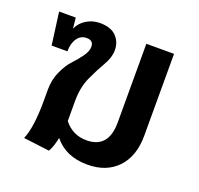

<svg xmlns="http://www.w3.org/2000/svg" viewBox="-108 -700 863 834"><g transform="rotate(20 323.5 -283.5)"><path d="M438 -566H566V-188Q566 -93 515 -39Q464 15 376 15Q276 15 222 -52Q213 -8 199 15L79 0Q104 -58 104 -180V-233Q104 -279 122 -318Q140 -357 161 -379Q182 -401 200 -426Q218 -451 218 -472Q218 -501 186 -501Q159 -501 143 -478Q127 -455 127 -418H54L34 -568H111L116 -519Q129 -548 157 -565Q185 -582 219 -582Q269 -582 294 -556.5Q319 -531 319 -492Q319 -459 297.5 -422.5Q276 -386 254 -338Q232 -290 232 -227V-142V-134Q272 -83 336 -83Q438 -83 438 -202Z"/></g></svg>

Font: FiraGO Medium
Style: Regular
Weight: 500
Designer: bBox Type
Foundry: bBox Type GmbH
Version: Version 1.001;PS 001.001;hotconv 1.0.88;makeotf.lib2.5.64775